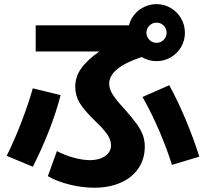

<svg xmlns="http://www.w3.org/2000/svg" viewBox="-20 -838 978 911"><path d="M207 -2 250 -121.1Q287.6 -101.1 330.1 -89.6Q372.6 -78.1 408.2 -78.1Q452.6 -78.6 479.7 -98.1Q506.8 -117.7 506.8 -148.4Q506.8 -174.3 488.5 -200.9Q470.2 -227.5 431.6 -263.7Q379.9 -314 358.4 -349.1Q336.9 -384.3 336.9 -425.8Q336.9 -472.2 364 -511.7Q391.1 -551.3 451.2 -593.8H149.4V-717.8H591.8Q599.1 -746.6 618.2 -769.5Q637.2 -792.5 664.6 -805.4Q691.9 -818.4 722.7 -818.4Q759.3 -818.4 790.3 -800Q821.3 -781.7 839.4 -750.5Q857.4 -719.2 857.4 -682.6Q857.4 -646 839.4 -615Q821.3 -584 790.3 -565.9Q759.3 -547.9 722.7 -547.9Q685.1 -547.9 652.3 -567.4Q498 -516.6 498 -440.4Q498 -416 515.1 -388.9Q532.2 -361.8 570.3 -321.3Q607.4 -279.3 627.4 -251.7Q647.5 -224.1 657.2 -198.2Q667 -172.4 667 -142.6Q667 -84 637.2 -39.8Q607.4 4.4 553 28.6Q498.5 52.7 426.8 52.7Q370.6 52.7 310.3 37.8Q250 22.9 207 -2ZM135.7 -418.9 267.6 -386.7Q247.6 -308.1 212.9 -219Q178.2 -129.9 135.7 -46.9L11.7 -98.6Q47.4 -169.9 80.8 -256.6Q114.3 -343.3 135.7 -418.9ZM656.2 -377.9 783.2 -433.6Q823.2 -360.4 860.4 -272Q897.5 -183.6 925.8 -94.7L795.9 -55.7Q771 -135.3 734.4 -220Q697.8 -304.7 656.2 -377.9ZM770.5 -682.6Q770.5 -702.6 756.6 -716.6Q742.7 -730.5 722.7 -730.5Q703.1 -730.5 689 -716.6Q674.8 -702.6 674.8 -682.6Q674.8 -663.1 689 -648.9Q703.1 -634.8 722.7 -634.8Q742.7 -634.8 756.6 -648.9Q770.5 -663.1 770.5 -682.6Z"/></svg>

Font: Pretendard ExtraBold
Style: Regular
Weight: 800
Designer: Base glyphs from Inter by Rasmus Andersson; Hangeul glyphs from Noto Sans CJK(Source Han Sans) by Jang Soo-young and Kan
Foundry: Kil Hyung-jin
Version: Version 1.309